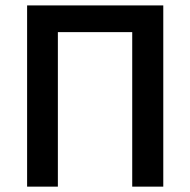

<svg xmlns="http://www.w3.org/2000/svg" viewBox="-20 -696 710 716"><path d="M81.1 0V-675.8H588.9V0H473.1V-576.2H195.8V0Z"/></svg>

Font: Clear Sans Medium
Style: Regular
Weight: 500
Foundry: Intel Corporation
Version: Version 1.00